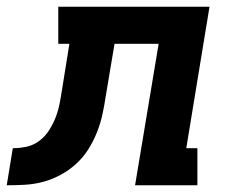

<svg xmlns="http://www.w3.org/2000/svg" viewBox="-76 -550 696 570"><path d="M-56 0 -38 -110Q-18 -110 3 -114.5Q24 -119 41.5 -132.5Q59 -146 70.5 -164.5Q82 -183 89.5 -202.5Q97 -222 101 -242.5Q105 -263 108 -283L130 -420H97V-530H546L477 -110H510V0H325L395 -420H264L238 -265Q234 -238 228.5 -212Q223 -186 212.5 -159Q202 -132 187 -108Q172 -84 151 -64.5Q130 -45 104 -31Q78 -17 51.5 -10Q25 -3 -2 -1.5Q-29 0 -56 0Z"/></svg>

Font: Iosevka Slab XBdEx
Style: Italic
Weight: 800
Width: 7
Italic angle: -9°
Monospace: yes
Designer: Belleve Invis
Foundry: Belleve Invis
Version: Version 11.1.1; ttfautohint (v1.8.3)